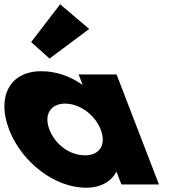

<svg xmlns="http://www.w3.org/2000/svg" viewBox="-118 -860 821 895"><path d="M27.2 -664 112.9 -587 297.7 -725 162.4 -840ZM-75.6 -256C-133.4 -406 -75.4 -528 74.6 -528C143.6 -528 209.4 -505 267.2 -464L248.4 -513H425.4L623 0H448L425.7 -58H423.7C401.8 -16 353.8 15 283.8 15C133.8 15 -17.8 -106 -75.6 -256ZM112.4 -256C139.3 -186 206.6 -136 278.6 -136C347.6 -136 378.3 -186 351.4 -256C324 -327 251.8 -377 185.8 -377C118.8 -377 85 -327 112.4 -256Z"/></svg>

Font: Hussar
Style: BdOpOblFour
Weight: 700
Foundry: Cannot Into Space Fonts
Version: Version 2.00